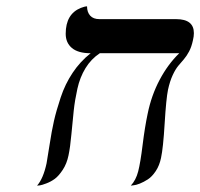

<svg xmlns="http://www.w3.org/2000/svg" viewBox="-20 -580 628 602"><path d="M506.8 -298.8Q501 -270.5 496.3 -193.4Q491.7 -116.2 484.9 -85Q480 -61 468.3 -43.5Q456.5 -25.9 443.6 -17.6Q430.7 -9.3 418.5 -4.4Q406.2 0.5 398.4 1L390.1 2Q406.2 -15.1 413.3 -42.7Q420.4 -70.3 427.2 -126Q434.1 -181.6 442.9 -223.1Q454.6 -280.8 480.5 -329.6Q506.3 -378.4 542 -413.1H293Q265.6 -395 248 -366.2Q230.5 -337.4 222.7 -302Q214.8 -266.6 211.2 -233.4Q207.5 -200.2 203.9 -159.2Q200.2 -118.2 194.8 -92.8Q189.5 -66.9 176.8 -47.6Q164.1 -28.3 151.9 -19.3Q139.6 -10.3 125.2 -4.9Q110.8 0.5 105 1.2Q99.1 2 96.2 2Q115.7 -20 126 -67.9Q128.4 -80.6 135.3 -125.2Q142.1 -169.9 149.2 -200.9Q156.2 -231.9 170.2 -274.2Q184.1 -316.4 207.8 -351.8Q231.4 -387.2 264.2 -413.1Q225.1 -413.1 205.6 -429.4Q186 -445.8 186 -474.1Q186 -536.1 233.4 -555.2Q246.1 -560.1 252.9 -560.1Q252.9 -542 262.7 -531Q272.5 -520 292 -520H532.2Q587.9 -520 587.9 -476.1Q587.9 -465.8 585 -454.1Q580.6 -433.1 572.8 -418.5Q564.9 -403.8 556.4 -394Q547.9 -384.3 539.1 -373.8Q530.3 -363.3 521.5 -344.5Q512.7 -325.7 506.8 -298.8Z"/></svg>

Font: Linear Smooth
Style: Italic
Weight: 400
Designer: Philipp H. Poll, Flanker
Foundry: Philipp H. Poll, reworked by Flanker
Version: Version 1.061 | FøM Fix